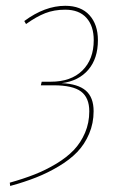

<svg xmlns="http://www.w3.org/2000/svg" viewBox="-20 -548 408 652"><path d="M201.7 -528.3Q254.9 -528.3 283.7 -496.6Q312.5 -464.8 312.5 -411.6Q312.5 -349.1 279.8 -311Q247.1 -272.9 189.5 -265.6Q245.1 -263.2 271.5 -240.2Q297.9 -217.3 297.9 -170.4Q297.9 -129.4 282.7 -93.8Q267.6 -58.1 242.2 -31.7Q216.8 -5.4 179.4 16.8Q142.1 39.1 102.5 54.7Q63 70.3 14.6 83.5L13.2 72.3Q60.1 59.1 97.9 44.2Q135.7 29.3 171.4 7.8Q207 -13.7 230.7 -38.6Q254.4 -63.5 268.8 -97.2Q283.2 -130.9 283.2 -169.9Q283.2 -216.3 255.1 -237.3Q227.1 -258.3 162.1 -258.3H118.7L121.6 -270.5H152.3Q221.2 -270.5 259.8 -308.6Q298.3 -346.7 298.3 -411.6Q298.3 -460 273.4 -487.5Q248.5 -515.1 201.2 -515.1Q164.1 -515.1 133.5 -503.2Q103 -491.2 68.4 -466.3L62.5 -476.6Q132.3 -528.3 201.7 -528.3Z"/></svg>

Font: Fira Sans Compressed Hair
Style: Italic
Weight: 100
Width: 3
Italic angle: -8°
Designer: Carrois Corporate & Edenspiekermann AG
Foundry: Carrois Corporate GbR & Edenspiekermann AG
Version: Version 4.203;PS 004.203;hotconv 1.0.88;makeotf.lib2.5.64775